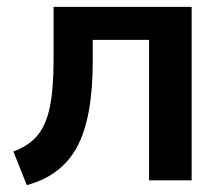

<svg xmlns="http://www.w3.org/2000/svg" viewBox="-20 -525 649 559"><path d="M58 14 19 -84Q63 -100 88.5 -130Q114 -160 125 -213Q136 -266 136 -350V-505H538V0H414V-409H250V-346Q250 -182 204.5 -97.5Q159 -13 58 14Z"/></svg>

Font: MulishBold
Style: Bold
Weight: 700
Designer: Vernon Adams
Foundry: Vernon Adams
Version: Version 3.602; ttfautohint (v1.8.3)